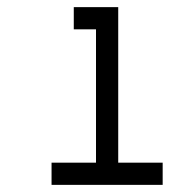

<svg xmlns="http://www.w3.org/2000/svg" viewBox="-20 -520 540 540"><path d="M437.5 0V-62.5H312.5V-500H187.5V-437.5H250Q250 -437.5 250 -62.5H125V0Z"/></svg>

Font: UnifontExMono
Style: Regular
Weight: 500
Version: Version 15.0.06